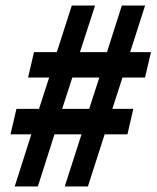

<svg xmlns="http://www.w3.org/2000/svg" viewBox="-20 -670 563 690"><path d="M32.9 0 92.6 -187.3H17.8L39.1 -278.7H120.2L156.6 -391.3H80.9L102.2 -482.7H184.2L238 -650H321.6L267.4 -482.7H364.5L417.8 -650H501.4L447.7 -482.7H522.6L501.2 -391.3H420.1L383.7 -278.7H459L438.1 -187.3H356.1L295.9 0H212.7L272.9 -187.3H175.8L116.1 0ZM203.4 -278.7H300.5L336.9 -391.3H239.8Z"/></svg>

Font: Source Sans 3 VF
Style: Italic
Weight: 200
Italic angle: -11°
Designer: Paul D. Hunt
Foundry: Adobe Systems Incorporated
Version: Version 3.042;hotconv 1.0.118;makeotfexe 2.5.65603